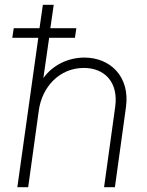

<svg xmlns="http://www.w3.org/2000/svg" viewBox="-20 -777 611 797"><path d="M52 0H97L141 -318C154 -415 226 -495 328 -495C413 -495 473 -437 458 -332L412 0H457L503 -333C520 -459 438 -538 330 -538C261 -538 197 -505 160 -453L184 -620H291L297 -660H189L203 -757H158L144 -660H37L31 -620H139Z"/></svg>

Font: Mluvka ExtraLight
Style: Italic
Weight: 200
Italic angle: -8°
Designer: Modified by Jiří Krblich, Original typeface by Gumpita Rahayu
Foundry: Gumpita Rahayu & Jiří Krblich
Version: Version 2.000;Glyphs 3.1.1 (3134)